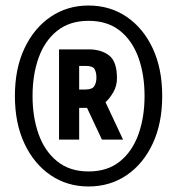

<svg xmlns="http://www.w3.org/2000/svg" viewBox="-20 -713 642 696"><path d="M301 -37Q224 -37 163.8 -77.8Q103.5 -118.5 68.8 -192.2Q34 -266 34 -365Q34 -464.5 68.8 -538Q103.5 -611.5 163.8 -652.2Q224 -693 301 -693Q378.5 -693 438.8 -652.2Q499 -611.5 533.5 -538Q568 -464.5 568 -365Q568 -266 533.5 -192.2Q499 -118.5 438.8 -77.8Q378.5 -37 301 -37ZM301 -91.5Q369.5 -91.5 414.5 -127.8Q459.5 -164 481.8 -226Q504 -288 504 -365Q504 -442.5 481.8 -504.2Q459.5 -566 414.5 -601.8Q369.5 -637.5 301 -637.5Q233 -637.5 187.8 -601.8Q142.5 -566 120.2 -504.2Q98 -442.5 98 -365Q98 -288 120.2 -226Q142.5 -164 187.8 -127.8Q233 -91.5 301 -91.5ZM194 -207V-534H302.5Q346.5 -534 375.2 -512.2Q404 -490.5 404 -429.5Q404 -402 391.2 -379.5Q378.5 -357 362.5 -342.5L426 -207H349.5L295.5 -322H267V-207ZM267 -388.5H289Q314.5 -388.5 322 -401Q329.5 -413.5 329.5 -431.5Q329.5 -451 322.8 -462.5Q316 -474 291 -474H267Z"/></svg>

Font: Cabin Condensed Medium
Style: Regular
Weight: 500
Width: 3
Designer: Pablo Impallari
Foundry: Pablo Impallari. http://www.impallari.com Igino Marini. http://www.ikern.com
Version: Version 3.001; ttfautohint (v1.8.3)